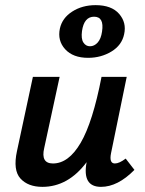

<svg xmlns="http://www.w3.org/2000/svg" viewBox="-20 -720 564 747"><path d="M323 -495Q264 -495 233.5 -528.5Q203 -562 213 -609Q222 -650 261 -675Q300 -700 352 -700Q414 -700 443.5 -666Q473 -632 463 -587Q454 -544 413.5 -519.5Q373 -495 323 -495ZM299 -599Q295 -569 304.5 -554.5Q314 -540 330 -540Q347 -540 360 -554.5Q373 -569 377 -597Q386 -655 346 -655Q307 -655 299 -599ZM469 -103 503 -59Q438 7 373 7Q299 7 317 -89Q245 7 145 7Q89 7 59.5 -25.5Q30 -58 46 -132L108 -421H212L152 -144Q138 -84 186 -84Q247 -84 294 -164.5Q341 -245 375 -421H473L412 -124Q404 -84 427 -84Q444 -84 469 -103Z"/></svg>

Font: EauTest
Style: Bold Italic
Weight: 700
Italic angle: -12°
Designer: Christian Thalmann (Catharsis Fonts)
Version: Version 0.001;PS 000.001;hotconv 1.0.88;makeotf.lib2.5.64775